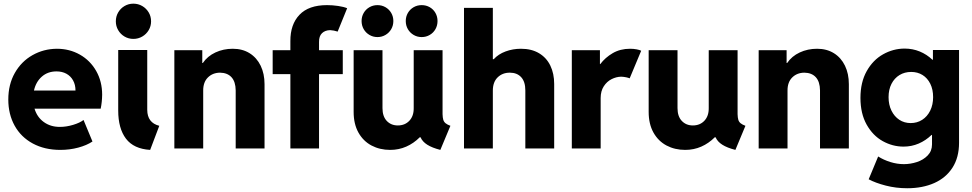

<svg xmlns="http://www.w3.org/2000/svg" viewBox="-20 -794 5199 1027"><path d="M24.4 -261.7Q24.4 -342.3 59.3 -403.8Q94.2 -465.3 153.8 -499Q213.4 -532.7 284.2 -533.2Q351.6 -533.2 407 -502Q462.4 -470.7 494.4 -414.6Q526.4 -358.4 526.4 -287.1Q525.9 -247.6 518.6 -212.9H164.6Q178.2 -167.5 214.1 -141.4Q250 -115.2 299.8 -115.2Q335 -115.2 371.3 -126.2Q407.7 -137.2 426.8 -152.3L474.6 -37.1Q443.8 -16.6 398.4 -4.4Q353 7.8 302.7 7.8Q218.8 7.8 155.5 -26.4Q92.3 -60.5 58.3 -121.8Q24.4 -183.1 24.4 -261.7ZM383.8 -309.6Q383.8 -340.8 370.8 -364Q357.9 -387.2 335 -399.7Q312 -412.1 282.2 -412.1Q235.4 -412.1 203.6 -384Q171.9 -356 161.6 -309.6Z M612.3 -203.1V-526.4H767.6V-206.1Q768.1 -137.2 832 -121.1L783.2 7.8Q695.3 2.4 653.8 -52.2Q612.3 -106.9 612.3 -203.1ZM599.6 -679.7Q599.6 -706.1 612.1 -727.5Q624.5 -749 646 -761.7Q667.5 -774.4 693.4 -774.4Q719.2 -774.4 741 -761.7Q762.7 -749 775.4 -727.5Q788.1 -706.1 788.1 -679.7Q788.1 -654.3 775.4 -632.8Q762.7 -611.3 741 -598.6Q719.2 -585.9 693.4 -585.9Q667.5 -585.9 646 -598.6Q624.5 -611.3 612.1 -632.8Q599.6 -654.3 599.6 -679.7Z M912.6 -525.4H1062V-457H1064.9Q1089.8 -493.7 1132.3 -513.4Q1174.8 -533.2 1225.1 -533.2Q1276.9 -533.2 1315.2 -509.3Q1353.5 -485.4 1374.3 -442.4Q1395 -399.4 1395 -343.8V0H1240.7V-310.5Q1240.2 -356.9 1218.3 -380.9Q1196.3 -404.8 1156.7 -405.3Q1117.2 -404.8 1091.8 -379.4Q1066.4 -354 1066.9 -308.6V0H912.6Z M1438.5 -525.4H1533.2V-574.2Q1532.7 -663.1 1581.8 -714.8Q1630.9 -766.6 1729.5 -766.6Q1758.3 -766.6 1788.3 -762.2Q1818.4 -757.8 1836.9 -750L1786.1 -625Q1765.1 -631.8 1746.1 -632.8Q1718.8 -632.3 1702.4 -616.5Q1686 -600.6 1686.5 -569.3V-525.4H1813.5V-397.5H1686.5V0H1533.2V-397.5H1438.5Z M1871.6 -195.3V-525.4H2025.9V-215.8Q2025.9 -171.4 2048.8 -147.2Q2071.8 -123 2107.9 -123Q2146 -123 2169.7 -148.2Q2193.4 -173.3 2192.9 -215.8V-525.4H2347.2V-183.6Q2347.7 -164.6 2351.1 -153.3Q2354.5 -142.1 2363.3 -134.8Q2372.1 -127.4 2389.2 -121.1L2335.4 7.8Q2291.5 -3.4 2265.6 -19.8Q2239.7 -36.1 2229.5 -59.6H2225.1Q2192.9 -27.3 2153.1 -9.8Q2113.3 7.8 2066.9 7.8Q2011.7 7.8 1967.3 -15.6Q1922.9 -39.1 1897.2 -85Q1871.6 -130.9 1871.6 -195.3ZM2150.4 -681.6Q2150.4 -705.1 2161.6 -724.6Q2172.9 -744.1 2192.4 -755.4Q2211.9 -766.6 2235.4 -766.6Q2259.3 -766.6 2278.8 -755.4Q2298.3 -744.1 2309.3 -724.6Q2320.3 -705.1 2320.3 -681.6Q2320.3 -657.7 2309.3 -638.2Q2298.3 -618.7 2278.8 -607.2Q2259.3 -595.7 2235.4 -595.7Q2211.9 -595.7 2192.4 -607.2Q2172.9 -618.7 2161.6 -638.2Q2150.4 -657.7 2150.4 -681.6ZM1914.1 -681.6Q1914.1 -705.1 1925.3 -724.6Q1936.5 -744.1 1956.1 -755.4Q1975.6 -766.6 1999 -766.6Q2022.5 -766.6 2042 -755.4Q2061.5 -744.1 2072.8 -724.6Q2084 -705.1 2084 -681.6Q2084 -657.7 2072.8 -638.2Q2061.5 -618.7 2042 -607.2Q2022.5 -595.7 1999 -595.7Q1975.6 -595.7 1956.1 -607.2Q1936.5 -618.7 1925.3 -638.2Q1914.1 -657.7 1914.1 -681.6Z M2461.9 -752H2616.2V-477.5H2621.1Q2645.5 -504.4 2684.3 -518.8Q2723.1 -533.2 2766.6 -533.2Q2823.2 -533.2 2863.3 -509.3Q2903.3 -485.4 2923.8 -442.9Q2944.3 -400.4 2944.3 -344.7V0H2790V-310.5Q2790 -356.9 2767.8 -381.1Q2745.6 -405.3 2707 -405.3Q2667.5 -405.3 2641.8 -380.1Q2616.2 -355 2616.2 -309.6V0H2461.9Z M3038.6 -525.4H3189V-451.2H3190.9Q3217.3 -486.3 3257.6 -509.8Q3297.9 -533.2 3350.1 -533.2Q3369.1 -533.2 3385.7 -530Q3402.3 -526.9 3409.7 -522.5L3348.1 -375Q3341.8 -377.9 3329.1 -380.6Q3316.4 -383.3 3302.2 -383.8Q3276.4 -383.3 3251.2 -370.6Q3226.1 -357.9 3209.5 -332.3Q3192.9 -306.6 3192.9 -269.5V0H3038.6Z M3449.7 -195.3V-525.4H3604V-215.8Q3604 -171.4 3627 -147.2Q3649.9 -123 3686 -123Q3724.1 -123 3747.8 -148.2Q3771.5 -173.3 3771 -215.8V-525.4H3925.3V-183.6Q3925.8 -164.6 3929.2 -153.3Q3932.6 -142.1 3941.4 -134.8Q3950.2 -127.4 3967.3 -121.1L3913.6 7.8Q3869.6 -3.4 3843.8 -19.8Q3817.9 -36.1 3807.6 -59.6H3803.2Q3771 -27.3 3731.2 -9.8Q3691.4 7.8 3645 7.8Q3589.8 7.8 3545.4 -15.6Q3501 -39.1 3475.3 -85Q3449.7 -130.9 3449.7 -195.3Z M4038.1 -525.4H4187.5V-457H4190.4Q4215.3 -493.7 4257.8 -513.4Q4300.3 -533.2 4350.6 -533.2Q4402.3 -533.2 4440.7 -509.3Q4479 -485.4 4499.8 -442.4Q4520.5 -399.4 4520.5 -343.8V0H4366.2V-310.5Q4365.7 -356.9 4343.8 -380.9Q4321.8 -404.8 4282.2 -405.3Q4242.7 -404.8 4217.3 -379.4Q4191.9 -354 4192.4 -308.6V0H4038.1Z M4626.5 165 4677.2 43Q4706.5 61.5 4742.7 72.8Q4778.8 84 4814.9 84Q4849.6 84 4884.3 72.8Q4918.9 61.5 4942.1 37.6Q4965.3 13.7 4965.3 -21.5V-72.3H4962.9Q4932.1 -42.5 4894 -26.1Q4856 -9.8 4813 -9.8Q4754.4 -9.8 4701.7 -39.1Q4648.9 -68.4 4615.7 -127.4Q4582.5 -186.5 4582.5 -270.5Q4582.5 -354 4616 -413.6Q4649.4 -473.1 4703.4 -503.4Q4757.3 -533.7 4817.9 -534.2Q4861.8 -534.2 4899.7 -518.6Q4937.5 -502.9 4967.3 -474.6H4970.2V-526.4H5109.9V-30.3Q5109.9 47.9 5075 102.5Q5040 157.2 4977.3 185.1Q4914.6 212.9 4832.5 212.9Q4772.5 212.9 4717.8 198.7Q4663.1 184.6 4626.5 165ZM4971.2 -274.4Q4971.2 -315.4 4956.1 -345.9Q4940.9 -376.5 4914.6 -392.8Q4888.2 -409.2 4854 -409.2Q4818.8 -409.2 4791.5 -392.6Q4764.2 -376 4748.5 -345.5Q4732.9 -314.9 4732.9 -274.4Q4732.9 -233.9 4748.3 -202.4Q4763.7 -170.9 4790.3 -153.3Q4816.9 -135.7 4851.1 -135.7Q4885.7 -135.7 4912.8 -153.1Q4939.9 -170.4 4955.6 -202.1Q4971.2 -233.9 4971.2 -274.4Z"/></svg>

Font: Reddit Sans Strawberry ExBold
Style: Regular
Weight: 800
Designer: Stephen Hutchings
Foundry: Reddit
Version: Version 1.013